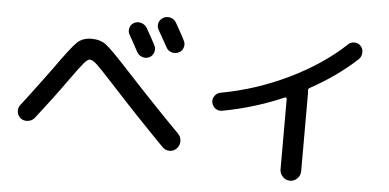

<svg xmlns="http://www.w3.org/2000/svg" viewBox="-54 -885 2108 1041"><g transform="rotate(5 1000.0 -365.0)"><path d="M639.6 -730.5Q658.2 -740.2 678.7 -733.9Q699.2 -727.5 710 -710Q744.1 -650.4 759.8 -619.1Q769.5 -601.6 762.7 -581.5Q755.9 -561.5 738.3 -552.7Q719.7 -543.9 699.7 -550.8Q679.7 -557.6 669.9 -576.2Q668.9 -578.1 649.9 -613.3Q630.9 -648.4 621.1 -665Q611.3 -681.6 616.7 -701.7Q622.1 -721.7 639.6 -730.5ZM866.2 -751Q900.4 -691.4 916 -660.2Q925.8 -642.6 919.9 -622.1Q914.1 -601.6 895 -592.8Q876 -584 856 -589.8Q835.9 -595.7 826.2 -615.2L775.4 -705.1Q765.6 -722.7 771 -742.2Q776.4 -761.7 795.4 -772Q814.5 -782.2 835.4 -775.9Q856.4 -769.5 866.2 -751ZM73.2 -161.1Q56.6 -174.8 53.7 -195.8Q50.8 -216.8 64.5 -234.4Q96.7 -275.4 154.8 -353.5Q212.9 -431.6 220.7 -442.4Q310.5 -569.3 340.3 -597.2Q370.1 -625 418 -625Q465.8 -625 497.6 -601.1Q529.3 -577.1 627.9 -469.7Q802.7 -281.2 928.7 -154.3Q945.3 -137.7 945.8 -114.3Q946.3 -90.8 930.2 -73.7Q914.1 -56.6 891.6 -56.6Q869.1 -56.6 852.5 -73.2Q692.4 -236.3 548.8 -393.6Q480.5 -467.8 457 -489.7Q433.6 -511.7 418 -511.7Q406.2 -511.7 386.2 -488.3Q366.2 -464.8 314.5 -392.6Q234.4 -280.3 148.4 -170.9Q134.8 -154.3 112.3 -151.4Q89.8 -148.4 73.2 -161.1Z M1156.2 -297.9Q1136.7 -293.9 1120.1 -306.2Q1103.5 -318.4 1099.6 -338.9Q1096.7 -358.4 1108.4 -374.5Q1120.1 -390.6 1139.6 -394.5Q1328.1 -428.7 1504.4 -513.7Q1680.7 -598.6 1805.7 -715.8Q1819.3 -729.5 1840.3 -729Q1861.3 -728.5 1874 -713.9Q1887.7 -698.2 1886.7 -677.2Q1885.7 -656.2 1871.1 -641.6Q1762.7 -541 1618.2 -461.9Q1609.4 -457 1611.3 -447.3Q1612.3 -444.3 1612.3 -435.5V-8.8Q1612.3 14.6 1595.7 31.2Q1579.1 47.9 1556.2 47.9Q1533.2 47.9 1516.6 30.8Q1500 13.7 1500 -8.8V-391.6Q1500 -395.5 1497.1 -397.9Q1494.1 -400.4 1490.2 -399.4Q1324.2 -328.1 1156.2 -297.9Z"/></g></svg>

Font: Rounded-X Mgen+ 1m medium
Style: Regular
Weight: 500
Designer: [Source Han Sans]
Ryoko NISHIZUKA  (kana & ideographs); Paul D. Hunt (Latin, Greek & Cyrillic); Wenlong ZHANG  (bopomofo
Version: Version 1.059.20150602